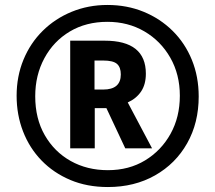

<svg xmlns="http://www.w3.org/2000/svg" viewBox="-20 -744 868 774"><path d="M415 10Q331 10 263.5 -18.5Q196 -47 147.5 -97Q99 -147 73 -214Q47 -281 47 -358Q47 -436 74.5 -503Q102 -570 152 -619.5Q202 -669 269 -696.5Q336 -724 413 -724Q492 -724 559 -696.5Q626 -669 676 -619.5Q726 -570 753.5 -502.5Q781 -435 781 -355Q781 -249 734.5 -166.5Q688 -84 605 -37Q522 10 415 10ZM415 -58Q500 -58 565 -97.5Q630 -137 667.5 -204.5Q705 -272 705 -358Q705 -444 666.5 -511.5Q628 -579 562 -617.5Q496 -656 413 -656Q327 -656 261.5 -617Q196 -578 159 -509.5Q122 -441 122 -356Q122 -266 160.5 -199Q199 -132 265 -95Q331 -58 415 -58ZM263 -146V-580H402Q568 -580 568 -447Q568 -404 549 -375.5Q530 -347 495 -331L593 -146H485L409 -308H362V-146ZM396 -383Q467 -383 467 -444Q467 -473 451.5 -486.5Q436 -500 396 -500H361V-383Z"/></svg>

Font: Noto Sans Telugu Condensed ExtraBold
Style: Regular
Weight: 800
Width: 3
Designer: Jelle Bosma - Monotype Design Team
Foundry: Monotype Imaging Inc.
Version: Version 2.005; ttfautohint (v1.8.4.7-5d5b)